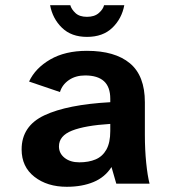

<svg xmlns="http://www.w3.org/2000/svg" viewBox="-20 -705 672 737"><path d="M236.3 12Q161.2 12 112.1 -26.4Q63 -64.8 63 -131.4Q63 -221.4 150.7 -262.5Q238.4 -303.6 403.3 -312.7V-325.8Q403.3 -371.3 379 -393.4Q354.6 -415.4 306.9 -415.4Q270 -415.4 244.2 -397.5Q218.4 -379.5 210.2 -351.7L91.6 -392Q115.5 -443.4 172.8 -476.7Q230.1 -509.9 313.7 -509.9Q421.1 -509.9 478.6 -462.1Q536.1 -414.3 536.1 -312.4V-187Q536.1 -130.3 541.2 -80.1Q546.3 -29.9 554.1 0H426.4L408 -63.8Q382.6 -24.3 338.7 -6.2Q294.8 12 236.3 12ZM284.6 -81.9Q320.3 -81.9 346.9 -93.1Q373.5 -104.3 388.4 -130.8Q403.3 -157.3 403.3 -202V-229.4Q306.1 -223.3 256.2 -203.5Q206.3 -183.7 206.3 -143Q206.3 -116.3 228 -99.1Q249.7 -81.9 284.6 -81.9ZM313.9 -563.4Q253.8 -563.4 217.9 -598.4Q181.9 -633.3 172.3 -685.1H249.9Q254.1 -669.5 269.6 -655Q285 -640.4 313.9 -640.4Q342.8 -640.4 359.3 -655Q375.9 -669.5 379.5 -685.1H457.1Q447.5 -633.3 411.2 -598.4Q375 -563.4 313.9 -563.4Z"/></svg>

Font: Atkinson Hyperlegible Mono ExtraLight
Style: Regular
Weight: 200
Monospace: yes
Designer: Elliott Scott, Megan Eiswerth, Linus Boman, Theodore Petrosky, Letters from Sweden
Foundry: Applied Design Works, Letters from Sweden
Version: Version 2.001